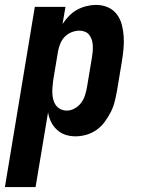

<svg xmlns="http://www.w3.org/2000/svg" viewBox="-54 -548 574 783"><path d="M-34 215 88 -520H213L201 -450Q212 -467 227 -482.5Q242 -498 260 -508Q278 -518 298.5 -523Q319 -528 338 -528Q364 -528 386.5 -518Q409 -508 423 -489Q437 -470 443 -446.5Q449 -423 450.5 -398Q452 -373 449.5 -347.5Q447 -322 443 -297L423 -177Q419 -155 413.5 -133Q408 -111 397.5 -90.5Q387 -70 373 -51Q359 -32 340 -18.5Q321 -5 298.5 1.5Q276 8 254 8Q232 8 212.5 1.5Q193 -5 178 -19Q163 -33 154 -51.5Q145 -70 142 -90L91 215ZM219 -97Q235 -97 251 -106Q267 -115 277.5 -129.5Q288 -144 293 -160.5Q298 -177 301 -194L321 -314Q323 -326 324 -338Q325 -350 324.5 -362Q324 -374 320.5 -385Q317 -396 310.5 -405Q304 -414 293 -418.5Q282 -423 270 -423Q255 -423 239 -417Q223 -411 211 -399Q199 -387 192.5 -371.5Q186 -356 183 -341L163 -221Q161 -207 160 -193.5Q159 -180 159.5 -167Q160 -154 163.5 -141Q167 -128 174.5 -118Q182 -108 193.5 -102.5Q205 -97 219 -97Z"/></svg>

Font: Iosevka Curly Extrabold
Style: Italic
Weight: 800
Italic angle: -9°
Monospace: yes
Designer: Belleve Invis
Foundry: Belleve Invis
Version: Version 22.1.2; ttfautohint (v1.8.4)